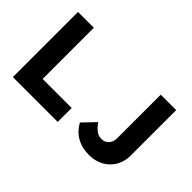

<svg xmlns="http://www.w3.org/2000/svg" viewBox="-93 -1075 1459 1459"><g transform="rotate(45 637.0 -345.0)"><path d="M88 0V-700H258V-150H570V0ZM692 -116 789 -217Q803 -196 816 -182.5Q829 -169 841.5 -160Q854 -151 867.5 -147Q881 -143 896 -143Q920 -143 938.5 -154.5Q957 -166 967 -186Q977 -206 977 -233V-552V-700H1143V-552V-213Q1143 -162 1125.5 -121Q1108 -80 1077 -50.5Q1046 -21 1004.5 -5.5Q963 10 914 10Q876 10 842 1.5Q808 -7 780 -23.5Q752 -40 730 -63.5Q708 -87 692 -116Z"/></g></svg>

Font: Mach
Style: Bold
Weight: 700
Version: Version 1.002